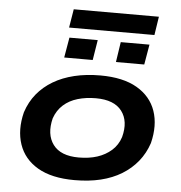

<svg xmlns="http://www.w3.org/2000/svg" viewBox="-56 -876 883 939"><g transform="rotate(5 385.0 -406.0)"><path d="M344 10Q232 10 163.5 -30Q95 -70 71 -140.5Q47 -211 69 -299Q86 -351 118 -390Q150 -429 195.5 -456Q241 -483 299 -497Q357 -511 426 -511Q538 -511 606.5 -471Q675 -431 699 -361.5Q723 -292 701 -203Q684 -152 652 -112.5Q620 -73 575 -45.5Q530 -18 472.5 -4Q415 10 344 10ZM355 -102Q406 -102 446 -115Q486 -128 515.5 -154Q545 -180 558 -220Q579 -299 541.5 -348.5Q504 -398 414 -398Q366 -398 325 -386Q284 -374 255 -348Q226 -322 212 -282Q192 -202 229 -152Q266 -102 355 -102ZM253 -731 268 -822H686L672 -731ZM242 -583 259 -682H398L382 -583ZM496 -583 511 -682H652L635 -583Z"/></g></svg>

Font: Nunito Sans 7pt Expanded
Style: Bold Italic
Weight: 700
Width: 7
Italic angle: -9°
Designer: Vernon Adams
Foundry: Vernon Adams
Version: Version 3.101;gftools[0.9.27]